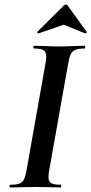

<svg xmlns="http://www.w3.org/2000/svg" viewBox="-20 -827 403 847"><path d="M25 -12Q52 -12 65.5 -17Q79 -22 86 -36Q93 -50 98 -81L180 -544Q184 -561 184 -577Q184 -598 172 -605.5Q160 -613 130 -613Q127 -613 127 -619Q127 -625 130 -625L176 -624Q216 -622 240 -622Q270 -622 310 -624L353 -625Q356 -625 356 -619Q356 -613 353 -613Q326 -613 312 -607Q298 -601 291.5 -587Q285 -573 280 -542L198 -81Q194 -62 194 -47Q194 -26 206 -19Q218 -12 248 -12Q250 -12 250 -6Q250 0 248 0Q220 0 203 -1L136 -2L71 -1Q54 0 25 0Q22 0 22 -6Q22 -12 25 -12ZM150 -680Q147 -680 145 -682.5Q143 -685 145 -687L261 -802Q266 -807 270 -807Q276 -807 279 -802L362 -687L363 -685Q363 -683 360 -681Q357 -679 355 -680L261 -718L151 -680Z"/></svg>

Font: Cormorant Infant
Style: Bold Italic
Weight: 700
Italic angle: -10°
Designer: Christian Thalmann (Catharsis Fonts)
Foundry: Catharsis Fonts
Version: Version 4.000